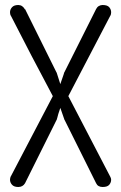

<svg xmlns="http://www.w3.org/2000/svg" viewBox="-20 -747 484 767"><path d="M421 -40Q424 -34 424 -29Q424 -18 416.5 -9Q409 0 390 0Q371 0 364 -15L238 -268V-267L221 -316Q220 -314 218 -307L213 -292L209 -277Q207 -270 206 -267V-268L80 -15Q71 0 53 0Q36 0 28 -9Q20 -18 20 -29Q20 -35 23 -43V-42L191 -363L106 -524L23 -685V-684Q20 -690 20 -698Q20 -709 28 -718Q36 -727 53 -727Q70 -727 80 -709V-711L143 -584L206 -457V-458L221 -411Q222 -413 224 -420Q226 -427 229 -434.5Q232 -442 234 -449Q236 -456 237 -459V-458L364 -711Q368 -719 375 -723Q382 -727 390 -727Q409 -727 416.5 -718Q424 -709 424 -698Q424 -690 421 -684V-685L253 -363Z"/></svg>

Font: VDS
Style: Thin
Weight: 100
Width: 0
Designer: artmaker
Foundry: artmaker
Version: Version 1.000 2012 initial release